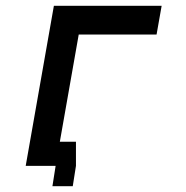

<svg xmlns="http://www.w3.org/2000/svg" viewBox="-20 -571 640 661"><path d="M165.5 -551H536.5L519 -452H251L186 -83H241.5V0L230.5 70H160.5L171.5 0H68.5Z"/></svg>

Font: JuliaMono BoldItalic
Style: Regular
Weight: 700
Italic angle: -9°
Monospace: yes
Designer: cormullion
Foundry: corm
Version: Version 0.049; ttfautohint (v1.8.4)